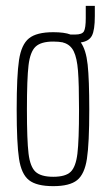

<svg xmlns="http://www.w3.org/2000/svg" viewBox="-20 -628 362 656"><path d="M304 -608V-573Q304 -525 294 -506Q284 -487 256 -483Q274 -458 279.5 -407Q285 -356 285 -254Q285 -138 277 -85.5Q269 -33 243.5 -12.5Q218 8 162 8Q105 8 79 -12.5Q53 -33 45 -85.5Q37 -138 37 -254Q37 -370 45 -423Q53 -476 79 -497Q105 -518 162 -518Q200 -518 221 -510H237Q261 -510 267 -521.5Q273 -533 273 -566V-608ZM250 -254Q250 -342 246.5 -386Q243 -430 232 -452.5Q221 -475 198 -482H196V-483Q181 -486 162 -486Q120 -486 101.5 -468.5Q83 -451 77.5 -405Q72 -359 72 -254Q72 -149 77.5 -103.5Q83 -58 101.5 -41Q120 -24 162 -24Q204 -24 221.5 -41Q239 -58 244.5 -103Q250 -148 250 -254Z"/></svg>

Font: Saira Ultra Condensed Thin
Style: Regular
Weight: 100
Width: 1
Designer: Hector Gatti with collaboration of the Omnibus-Type team
Foundry: Omnibus-Type
Version: Version 1.001; ttfautohint (v1.8)